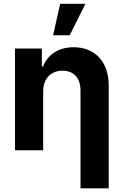

<svg xmlns="http://www.w3.org/2000/svg" viewBox="-20 -806 662 1030"><path d="M211.6 -315.3C211.6 -385.7 254.3 -426.8 315 -426.8C376.1 -426.8 411.9 -387.1 411.9 -320.3V204.5H563.2V-347.3C563.2 -474.8 489.3 -552.6 375 -552.6C294.4 -552.6 235.4 -513.1 210.9 -449.2H204.5V-545.5H60.4V0H211.6ZM264.9 -616.8H354L438.2 -785.5H302.9Z"/></svg>

Font: Karasuma Gothic
Style: Bold
Weight: 700
Designer: Rasmus Andersson / Ryoko Nishizuka
Foundry: Genbu
Version: Version 1.00